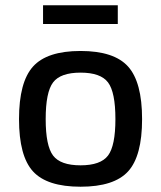

<svg xmlns="http://www.w3.org/2000/svg" viewBox="-20 -694 610 727"><path d="M426 -603H143V-674H426ZM105 -442Q158 -501 285 -501Q412 -501 465 -442Q518 -383 518 -243Q518 -103 465 -45Q412 13 285 13Q158 13 105 -45Q52 -103 52 -243Q52 -383 105 -442ZM153 -243Q153 -142 181 -105Q209 -68 285 -68Q361 -68 389 -105Q417 -142 417 -243Q417 -345 389 -382Q361 -419 285 -419Q209 -419 181 -382Q153 -345 153 -243Z"/></svg>

Font: Exo 2.0 Medium
Style: Regular
Weight: 500
Designer: Natanael Gama
Version: Version 1.001;PS 001.001;hotconv 1.0.70;makeotf.lib2.5.58329